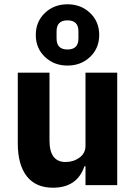

<svg xmlns="http://www.w3.org/2000/svg" viewBox="-20 -864 636 896"><path d="M400.5 -598.5Q358 -558 295 -558Q232 -558 189.5 -598.5Q147 -639 147 -701Q147 -763 189.5 -803.5Q232 -844 295 -844Q358 -844 400.5 -803.5Q443 -763 443 -701Q443 -639 400.5 -598.5ZM346 -684V-718Q346 -769 295 -769Q244 -769 244 -718V-684Q244 -633 295 -633Q346 -633 346 -684ZM227 12Q147 12 105 -41.5Q63 -95 63 -195V-525H211V-208Q211 -108 286 -108Q323 -108 351 -128.5Q379 -149 379 -184V-525H527V0H379V-88H374Q340 12 227 12Z"/></svg>

Font: Anuphan
Style: Bold
Weight: 700
Designer: Mike Abbink, Paul van der Laan, Pieter van Rosmalen, Mint Tantisuwanna
Foundry: Bold Monday; Cadson Demak
Version: Version 3.002;hotconv 1.0.109;makeotfexe 2.5.65596